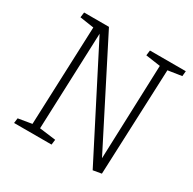

<svg xmlns="http://www.w3.org/2000/svg" viewBox="-157 -861 1033 1030"><g transform="rotate(30 360.0 -346.0)"><path d="M553 -72 574 -656 483 -669 487 -701H709L706 -669L621 -656L594 0L542 9L208 -644L185 -45L286 -32L282 0H50L54 -31L138 -45L162 -656L75 -669L79 -701H233Z"/></g></svg>

Font: Literata ExtraLight
Style: Italic
Weight: 250
Italic angle: -2°
Designer: Latin by Veronika Burian and Jose Scaglione. Greek by Irene Vlachou. Cyrillic by Vera Evstafieva
Foundry: TypeTogether
Version: Version 3.002